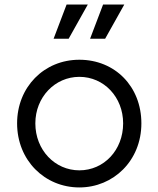

<svg xmlns="http://www.w3.org/2000/svg" viewBox="-20 -810 695 842"><path d="M281 -640 365 -790H272L215 -640ZM441 -640 525 -790H432L375 -640ZM328 12C477 12 600 -105 600 -269C600 -431 484 -548 328 -548C173 -548 55 -428 55 -269C55 -107 176 12 328 12ZM328 -63C221 -63 135 -152 135 -269C135 -384 221 -473 328 -473C436 -473 520 -384 520 -269C520 -152 436 -63 328 -63Z"/></svg>

Font: Plus Jakarta Sans
Style: Regular
Weight: 400
Designer: Gumpita Rahayu
Foundry: Tokotype
Version: Version 2.071;gftools[0.9.30]